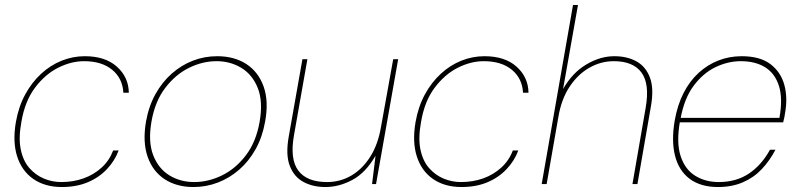

<svg xmlns="http://www.w3.org/2000/svg" viewBox="-20 -740 3209 772"><path d="M229 12Q161 12 114.5 -20Q68 -52 49 -111Q30 -170 44 -250Q55 -312 81.5 -360.5Q108 -409 145.5 -443.5Q183 -478 228 -496Q273 -514 321 -514Q403 -514 450 -472Q497 -430 498 -367H476Q473 -425 431 -459.5Q389 -494 318 -494Q266 -494 213.5 -467.5Q161 -441 120.5 -387Q80 -333 66 -250Q54 -185 63.5 -139Q73 -93 98 -64.5Q123 -36 156.5 -22Q190 -8 226 -8Q275 -8 316.5 -23Q358 -38 389 -66.5Q420 -95 435 -135H457Q442 -94 410 -60Q378 -26 332.5 -7Q287 12 229 12Z M758 12Q690 12 642 -19.5Q594 -51 573.5 -110Q553 -169 567 -251Q578 -313 605 -361.5Q632 -410 670.5 -444Q709 -478 755.5 -496Q802 -514 853 -514Q922 -514 970.5 -482.5Q1019 -451 1040 -392Q1061 -333 1046 -251Q1035 -189 1008 -140.5Q981 -92 942 -58Q903 -24 856 -6Q809 12 758 12ZM761 -8Q818 -8 873 -35Q928 -62 969 -116Q1010 -170 1024 -251Q1038 -332 1016.5 -386Q995 -440 950.5 -467Q906 -494 851 -494Q794 -494 739.5 -467Q685 -440 644 -386Q603 -332 589 -251Q575 -170 596 -116Q617 -62 661 -35Q705 -8 761 -8Z M1288 12Q1238 12 1200 -8.5Q1162 -29 1145 -73.5Q1128 -118 1141 -191L1196 -502H1216L1162 -196Q1145 -100 1179.5 -54Q1214 -8 1295 -8Q1348 -8 1392.5 -34Q1437 -60 1468.5 -109.5Q1500 -159 1512 -230L1561 -502H1581L1492 0H1476L1490 -114Q1451 -46 1397.5 -17Q1344 12 1288 12Z M1836 12Q1768 12 1721.5 -20Q1675 -52 1656 -111Q1637 -170 1651 -250Q1662 -312 1688.5 -360.5Q1715 -409 1752.5 -443.5Q1790 -478 1835 -496Q1880 -514 1928 -514Q2010 -514 2057 -472Q2104 -430 2105 -367H2083Q2080 -425 2038 -459.5Q1996 -494 1925 -494Q1873 -494 1820.5 -467.5Q1768 -441 1727.5 -387Q1687 -333 1673 -250Q1661 -185 1670.5 -139Q1680 -93 1705 -64.5Q1730 -36 1763.5 -22Q1797 -8 1833 -8Q1882 -8 1923.5 -23Q1965 -38 1996 -66.5Q2027 -95 2042 -135H2064Q2049 -94 2017 -60Q1985 -26 1939.5 -7Q1894 12 1836 12Z M2158 0 2284 -720H2304L2244 -382Q2281 -447 2337 -480.5Q2393 -514 2450 -514Q2502 -514 2539.5 -493Q2577 -472 2593.5 -427.5Q2610 -383 2597 -311L2543 0H2523L2576 -306Q2593 -402 2559.5 -448Q2526 -494 2448 -494Q2396 -494 2349.5 -467.5Q2303 -441 2270 -391Q2237 -341 2225 -269L2178 0Z M2867 12Q2797 12 2753 -21Q2709 -54 2694 -114.5Q2679 -175 2693 -256Q2704 -318 2728.5 -366Q2753 -414 2789 -447Q2825 -480 2869 -497Q2913 -514 2962 -514Q3036 -514 3078 -482Q3120 -450 3134 -397.5Q3148 -345 3136 -282Q3135 -273 3133 -265.5Q3131 -258 3129 -248H2703L2706 -266H3114Q3128 -344 3112 -394.5Q3096 -445 3056.5 -469.5Q3017 -494 2959 -494Q2907 -494 2857 -470Q2807 -446 2769 -395Q2731 -344 2716 -261L2714 -252Q2699 -167 2716.5 -113Q2734 -59 2775 -33.5Q2816 -8 2870 -8Q2940 -8 2991 -42Q3042 -76 3076 -138H3098Q3075 -94 3043 -60Q3011 -26 2967 -7Q2923 12 2867 12Z"/></svg>

Font: DM Sans 16pt Thin
Style: Italic
Weight: 250
Italic angle: -10°
Version: Version 4.004;gftools[0.9.30]